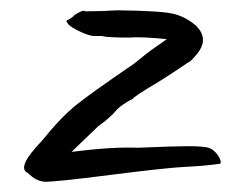

<svg xmlns="http://www.w3.org/2000/svg" viewBox="-20 -374 449 373"><path d="M248 -87Q320 -90 344 -90Q377 -90 386.5 -86.5Q396 -83 403.5 -72Q411 -61 408 -56Q406 -56 393 -54Q367 -51 335 -49.5Q303 -48 193 -34Q83 -20 66.5 -21Q50 -22 34 -38Q11 -48 61 -100Q99 -147 128.5 -170.5Q158 -194 240 -250Q268 -273 283.5 -283.5Q299 -294 304 -298Q255 -303 230 -301Q188 -301 178 -304H163Q153 -304 131.5 -314.5Q110 -325 109 -334Q120 -339 125 -345Q142 -356 146 -352Q176 -352 208 -354Q291 -353 315.5 -347.5Q340 -342 361 -324Q388 -297 360 -266Q349 -253 346 -253Q308 -227 283 -212Q241 -187 238 -182Q218 -172 207 -161Q194 -145 171 -129L119 -79Q198 -89 248 -87Z"/></svg>

Font: Caveat
Style: Regular
Weight: 400
Designer: Pablo Impallari
Foundry: Creative Lab NY
Version: Version 1.096; ttfautohint (v1.3)